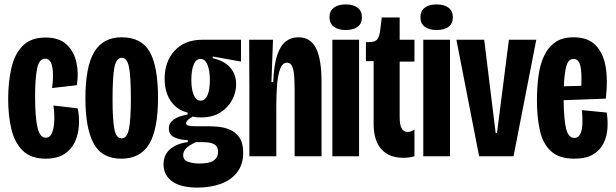

<svg xmlns="http://www.w3.org/2000/svg" viewBox="-20 -708 2789 870"><path d="M187 11Q120 11 83 -25.5Q46 -62 31.5 -123Q17 -184 17 -258Q17 -336 31.5 -399.5Q46 -463 83 -500.5Q120 -538 187 -538Q248 -538 282 -506Q316 -474 326.5 -424.5Q337 -375 328 -322L216 -309Q224 -367 217 -404.5Q210 -442 184 -442Q157 -442 148 -396.5Q139 -351 139 -272Q139 -176 150 -130Q161 -84 187 -84Q207 -84 216 -106.5Q225 -129 226 -163Q227 -197 222 -230L332 -217Q340 -179 337.5 -139Q335 -99 319.5 -65Q304 -31 271.5 -10Q239 11 187 11Z M530 11Q441 11 404 -58.5Q367 -128 367 -262Q367 -406 407 -472.5Q447 -539 531 -539Q621 -539 658.5 -473Q696 -407 696 -265Q696 -122 656 -55.5Q616 11 530 11ZM531 -81Q556 -81 564.5 -124.5Q573 -168 573 -260Q573 -362 564.5 -404Q556 -446 532 -446Q507 -446 498.5 -403.5Q490 -361 490 -258Q490 -167 498 -124Q506 -81 531 -81Z M875 142Q798 142 759.5 113.5Q721 85 721 37Q721 -7 751.5 -32.5Q782 -58 831 -64V-73Q794 -74 769.5 -86Q745 -98 745 -126Q745 -174 830 -189V-198Q781 -210 753.5 -250.5Q726 -291 726 -351Q726 -429 771.5 -478.5Q817 -528 898 -528H1072V-429L944 -452V-444Q996 -433 1023 -402Q1050 -371 1050 -326Q1050 -289 1031.5 -254.5Q1013 -220 978 -198Q943 -176 891 -176Q884 -176 873 -176.5Q862 -177 854 -180Q823 -163 823 -149Q823 -142 833.5 -139Q844 -136 862 -136H919Q938 -136 965 -134Q992 -132 1019 -121.5Q1046 -111 1064 -86Q1082 -61 1082 -16Q1082 38 1054 73.5Q1026 109 979 125.5Q932 142 875 142ZM889 -252Q909 -252 920 -276.5Q931 -301 931 -345Q931 -388 920 -414.5Q909 -441 889 -441Q868 -441 857.5 -415Q847 -389 847 -346Q847 -302 858 -277Q869 -252 889 -252ZM882 33Q930 33 949 19Q968 5 968 -19Q968 -42 955.5 -51Q943 -60 926.5 -62Q910 -64 897 -64H868Q835 -49 822.5 -35Q810 -21 810 -5Q810 18 833.5 25.5Q857 33 882 33Z M1110 0V-302L1109 -528H1217L1210 -336H1218Q1221 -412 1235.5 -456.5Q1250 -501 1274.5 -520Q1299 -539 1332 -539Q1387 -539 1412 -489.5Q1437 -440 1437 -335V0H1315V-300Q1315 -328 1313.5 -356.5Q1312 -385 1305 -404.5Q1298 -424 1281 -424Q1260 -424 1249.5 -396Q1239 -368 1235.5 -323Q1232 -278 1232 -229V0Z M1486 0V-528H1607V0ZM1546 -572Q1512 -572 1492.5 -587Q1473 -602 1473 -630Q1473 -658 1492.5 -673Q1512 -688 1546 -688Q1581 -688 1600.5 -673Q1620 -658 1620 -630Q1620 -601 1600.5 -586.5Q1581 -572 1546 -572Z M1807 7Q1743 7 1708 -32Q1673 -71 1673 -147V-431H1638V-517H1651Q1680 -517 1690 -530.5Q1700 -544 1703 -573L1710 -629H1791V-528H1858V-429H1791V-176Q1791 -110 1827 -110Q1842 -110 1858 -121V0Q1845 4 1832.5 5.5Q1820 7 1807 7Z M1898 0V-528H2019V0ZM1958 -572Q1924 -572 1904.5 -587Q1885 -602 1885 -630Q1885 -658 1904.5 -673Q1924 -688 1958 -688Q1993 -688 2012.5 -673Q2032 -658 2032 -630Q2032 -601 2012.5 -586.5Q1993 -572 1958 -572Z M2151 0 2048 -528H2174L2226 -105H2232L2286 -528H2410L2307 0Z M2582 11Q2513 11 2476 -23.5Q2439 -58 2426 -118Q2413 -178 2413 -252Q2413 -309 2419.5 -360.5Q2426 -412 2444 -452Q2462 -492 2494.5 -515.5Q2527 -539 2579 -539Q2644 -539 2679 -503Q2714 -467 2724.5 -404.5Q2735 -342 2725 -261L2534 -254Q2535 -164 2545.5 -123.5Q2556 -83 2582 -83Q2601 -83 2609.5 -101Q2618 -119 2619 -147.5Q2620 -176 2617 -209L2729 -198Q2735 -163 2732.5 -126Q2730 -89 2714.5 -58Q2699 -27 2667 -8Q2635 11 2582 11ZM2579 -441Q2555 -441 2546 -407.5Q2537 -374 2535 -317L2614 -319Q2617 -380 2609.5 -410.5Q2602 -441 2579 -441Z"/></svg>

Font: Bricolage Grotesque 48pt Condensed SemiBold
Style: Regular
Weight: 600
Width: 3
Designer: Mathieu Triay
Foundry: Atelier Triay
Version: Version 1.000; ttfautohint (v1.8.4.7-5d5b);gftools[0.9.32]